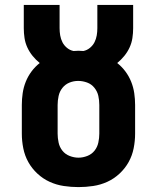

<svg xmlns="http://www.w3.org/2000/svg" viewBox="-20 -755 640 783"><path d="M300 8Q270 8 240 3.5Q210 -1 182.5 -13.5Q155 -26 132.5 -47Q110 -68 95.5 -94Q81 -120 75 -150Q69 -180 69 -210V-327Q69 -351 72.5 -375Q76 -399 85 -421.5Q94 -444 108.5 -463.5Q123 -483 142 -498Q126 -511 113 -527Q100 -543 91.5 -561.5Q83 -580 80 -600Q77 -620 77 -640V-735H223V-640Q223 -625 225.5 -610.5Q228 -596 234.5 -583Q241 -570 253 -560Q265 -550 280 -547Q285 -547 290 -547.5Q295 -548 300 -548Q305 -548 310 -547.5Q315 -547 320 -547Q335 -550 347 -560Q359 -570 365.5 -583Q372 -596 374.5 -610.5Q377 -625 377 -640V-735H523V-640Q523 -620 520 -600Q517 -580 508.5 -561.5Q500 -543 487 -527Q474 -511 458 -498Q477 -483 491.5 -463.5Q506 -444 515 -421.5Q524 -399 527.5 -375Q531 -351 531 -327V-210Q531 -180 525 -150Q519 -120 504.5 -94Q490 -68 467.5 -47Q445 -26 417.5 -13.5Q390 -1 360 3.5Q330 8 300 8ZM300 -112Q318 -112 336 -119Q354 -126 365.5 -140.5Q377 -155 381 -173.5Q385 -192 385 -210V-327Q385 -346 381 -364Q377 -382 365 -397Q353 -412 335 -418.5Q317 -425 299 -425Q280 -425 263 -418Q246 -411 234.5 -396.5Q223 -382 219 -363.5Q215 -345 215 -327V-210Q215 -192 219 -173.5Q223 -155 234.5 -140.5Q246 -126 264 -119Q282 -112 300 -112Z"/></svg>

Font: Iosevka Curly Heavy Extended
Style: Regular
Weight: 900
Width: 7
Monospace: yes
Designer: Belleve Invis
Foundry: Belleve Invis
Version: Version 11.1.0; ttfautohint (v1.8.3)